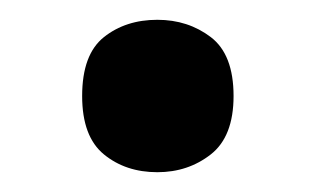

<svg xmlns="http://www.w3.org/2000/svg" viewBox="-20 -449 319 194"><path d="M63 -352Q63 -394 85 -411.5Q107 -429 139 -429Q170 -429 193 -411.5Q216 -394 216 -352Q216 -311 193 -293Q170 -275 139 -275Q107 -275 85 -293Q63 -311 63 -352Z"/></svg>

Font: Noto Sans Gujarati SemiBold
Style: Regular
Weight: 600
Designer: Jelle Bosma - Monotype Design Team, Universal Thirst
Foundry: Monotype Imaging Inc.
Version: Version 2.106; ttfautohint (v1.8.4.7-5d5b)